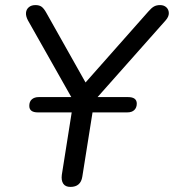

<svg xmlns="http://www.w3.org/2000/svg" viewBox="-20 -732 687 759"><path d="M258.4 6.9Q238.5 6.9 230 -5.9Q221.5 -18.7 224.4 -41L275.7 -365.1L284.4 -308.3L90.3 -651.7Q81.6 -668.3 82.8 -681.6Q83.9 -695 93.9 -703.4Q103.8 -711.9 120.3 -711.9Q135.8 -711.9 145 -704.9Q154.2 -697.8 163.4 -680.9L326.6 -391H304.9L566.7 -686.8Q578.8 -700.8 588.8 -706.4Q598.7 -711.9 612.8 -711.9Q628.2 -711.9 637.7 -703Q647.2 -694 647.4 -680.2Q647.7 -666.3 635 -651.7L330.3 -308.3L358.1 -365.1L305.4 -33.7Q299.1 6.9 258.4 6.9ZM483.1 -287.7H129.5Q95.8 -287.7 95.8 -313.5Q95.8 -330.7 106 -339.4Q116.3 -348.2 133.3 -348.2H486Q520.7 -348.2 520.7 -322.4Q520.7 -306.7 511.1 -297.2Q501.6 -287.7 483.1 -287.7Z"/></svg>

Font: Nunito Variable Extra Light
Style: Italic
Weight: 200
Italic angle: -9°
Designer: Vernon Adams
Foundry: Vernon Adams
Version: Version 3.602